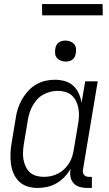

<svg xmlns="http://www.w3.org/2000/svg" viewBox="-20 -923 540 951"><path d="M167 8Q140 8 116 0.5Q92 -7 74.5 -24Q57 -41 47 -64.5Q37 -88 34 -113Q31 -138 32 -164.5Q33 -191 38 -218L58 -338Q61 -361 68.5 -384.5Q76 -408 88.5 -430Q101 -452 118.5 -471.5Q136 -491 158 -504Q180 -517 204 -522.5Q228 -528 252 -528Q278 -528 302 -521Q326 -514 343 -498Q360 -482 370 -460.5Q380 -439 384 -414L402 -520H464L391 -83Q390 -76 391 -69Q392 -62 396 -57Q400 -52 406.5 -49.5Q413 -47 421 -47H435V8H412Q393 8 375 3Q357 -2 345 -15Q333 -28 329.5 -46Q326 -64 329 -83L330 -88Q318 -66 300 -47Q282 -28 260.5 -15.5Q239 -3 214.5 2.5Q190 8 167 8ZM198 -47Q216 -47 234 -51Q252 -55 269 -64Q286 -73 299.5 -86.5Q313 -100 323 -116Q333 -132 338 -149.5Q343 -167 346 -185L366 -305Q370 -325 371 -344.5Q372 -364 369 -383Q366 -402 358 -419.5Q350 -437 336.5 -449.5Q323 -462 304.5 -467.5Q286 -473 266 -473Q248 -473 230 -468.5Q212 -464 194.5 -454.5Q177 -445 164 -430.5Q151 -416 141.5 -399Q132 -382 126.5 -364.5Q121 -347 118 -329L98 -209Q95 -189 94 -169.5Q93 -150 96.5 -132Q100 -114 107.5 -97.5Q115 -81 128.5 -69Q142 -57 160 -52Q178 -47 198 -47ZM305 -618Q292 -618 281 -622.5Q270 -627 262 -636Q254 -645 253 -657.5Q252 -670 254 -683Q255 -691 259.5 -699.5Q264 -708 271.5 -713Q279 -718 287.5 -720Q296 -722 304 -722Q317 -722 328.5 -717.5Q340 -713 347.5 -704Q355 -695 356.5 -682.5Q358 -670 355 -657Q354 -649 349.5 -640.5Q345 -632 338 -627Q331 -622 322 -620Q313 -618 305 -618ZM189 -847 188 -903H488L489 -847Z"/></svg>

Font: Iosevka Curly Light
Style: Italic
Weight: 300
Italic angle: -9°
Monospace: yes
Designer: Belleve Invis
Foundry: Belleve Invis
Version: Version 22.1.2; ttfautohint (v1.8.4)